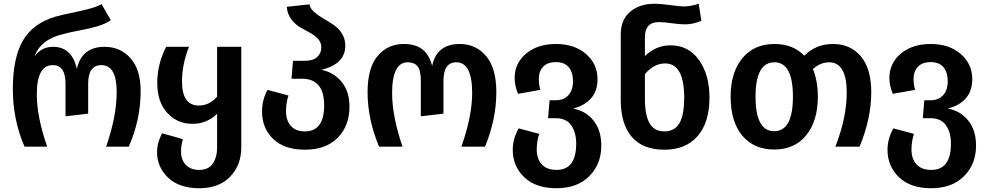

<svg xmlns="http://www.w3.org/2000/svg" viewBox="-20 -777 5229 1017"><path d="M110 0Q48 -143 48 -305Q48 -469 100.5 -560.5Q153 -652 271 -688Q301 -697 392.5 -716Q484 -735 518 -755L567 -670Q537 -650 497 -638Q457 -626 400.5 -615.5Q344 -605 317 -597Q195 -569 163 -478Q199 -529 261 -529Q361 -529 387 -412Q413 -529 534 -529Q618 -529 671.5 -468.5Q725 -408 725 -295Q725 -143 662 0H542Q598 -160 598 -291Q598 -432 517 -432Q447 -432 447 -334V-175L327 -161V-334Q327 -432 259 -432Q175 -432 175 -278Q175 -157 230 0Z M1130 -529H1258V4Q1258 98 1199 159Q1140 220 1035 220Q930 220 871 164.5Q812 109 812 29Q812 -22 839 -71L949 -40Q939 -8 939 26Q939 70 964.5 96.5Q990 123 1035 123Q1084 123 1107 89.5Q1130 56 1130 5V-174Q1075 -121 999 -121Q920 -121 866.5 -178.5Q813 -236 813 -338Q813 -437 860 -529H981Q944 -436 944 -346Q944 -218 1033 -218Q1089 -218 1130 -265Z M1682 -407Q1746 -395 1788.5 -344.5Q1831 -294 1831 -212Q1831 -110 1768.5 -47Q1706 16 1595 16Q1486 16 1427 -41Q1368 -98 1368 -186Q1368 -248 1397 -301L1508 -271Q1495 -232 1495 -188Q1495 -139 1520.5 -110Q1546 -81 1595 -81Q1697 -81 1697 -219Q1697 -360 1579 -360H1524L1532 -455H1597Q1638 -455 1660 -475Q1682 -495 1682 -526Q1682 -552 1664.5 -571Q1647 -590 1621 -604Q1595 -618 1569 -633Q1543 -648 1522.5 -675.5Q1502 -703 1499 -741L1619 -754Q1623 -732 1644 -713.5Q1665 -695 1692 -679.5Q1719 -664 1746 -646Q1773 -628 1791 -599.5Q1809 -571 1809 -535Q1809 -438 1682 -407Z M1988 0Q1927 -145 1927 -289Q1927 -418 1980.5 -481Q2034 -544 2119 -544Q2181 -544 2217.5 -515.5Q2254 -487 2269 -428Q2293 -544 2415 -544Q2501 -544 2555 -480Q2609 -416 2609 -289Q2609 -145 2549 0H2424Q2481 -163 2481 -284Q2481 -447 2397 -447Q2329 -447 2329 -349V-175L2209 -161V-349Q2209 -405 2191.5 -426Q2174 -447 2140 -447Q2057 -447 2057 -285Q2057 -162 2112 0Z M3015 -202Q3080 -191 3122.5 -140Q3165 -89 3165 -5Q3165 92 3101.5 156Q3038 220 2928 220Q2817 220 2756.5 161.5Q2696 103 2696 16Q2696 -42 2727 -97L2836 -68Q2823 -27 2823 15Q2823 65 2850 94Q2877 123 2928 123Q3032 123 3032 -16Q3032 -76 3005.5 -113.5Q2979 -151 2924 -151H2883L2891 -246H2925Q2965 -246 2990 -272Q3015 -298 3015 -347Q3015 -394 2992.5 -421Q2970 -448 2925 -448Q2880 -448 2857 -423.5Q2834 -399 2834 -359Q2834 -330 2842 -301L2724 -280Q2706 -324 2706 -364Q2706 -442 2766.5 -493Q2827 -544 2925 -544Q3023 -544 3084 -491Q3145 -438 3145 -358Q3145 -295 3110.5 -256Q3076 -217 3015 -202Z M3531 -537Q3627 -537 3682.5 -459Q3738 -381 3738 -260Q3738 -128 3675 -56Q3612 16 3499 16Q3385 16 3326.5 -52Q3268 -120 3268 -249V-590Q3267 -672 3317.5 -714.5Q3368 -757 3445 -757Q3482 -757 3531.5 -750Q3581 -743 3600 -743Q3639 -743 3681 -757L3695 -667Q3653 -648 3607 -648Q3580 -648 3538 -654Q3496 -660 3470 -660Q3396 -660 3396 -580V-480Q3455 -537 3531 -537ZM3604 -260Q3604 -441 3503 -441Q3443 -441 3396 -384V-257Q3396 -166 3421 -123.5Q3446 -81 3499 -81Q3552 -81 3578 -123Q3604 -165 3604 -260Z M4391 -544Q4485 -544 4540 -478.5Q4595 -413 4595 -288Q4595 -150 4533 0H4405Q4465 -155 4465 -286Q4465 -447 4372 -447Q4325 -447 4286 -411Q4312 -348 4312 -265Q4312 -136 4250.5 -60.5Q4189 15 4081 15Q3973 15 3911.5 -59Q3850 -133 3850 -265Q3850 -393 3912 -468.5Q3974 -544 4082 -544Q4181 -544 4240 -482Q4302 -544 4391 -544ZM4180 -265Q4180 -447 4082 -447Q3982 -447 3982 -265Q3982 -82 4081 -82Q4180 -82 4180 -265Z M5000 -202Q5065 -191 5107.5 -140Q5150 -89 5150 -5Q5150 92 5086.5 156Q5023 220 4913 220Q4802 220 4741.5 161.5Q4681 103 4681 16Q4681 -42 4712 -97L4821 -68Q4808 -27 4808 15Q4808 65 4835 94Q4862 123 4913 123Q5017 123 5017 -16Q5017 -76 4990.5 -113.5Q4964 -151 4909 -151H4868L4876 -246H4910Q4950 -246 4975 -272Q5000 -298 5000 -347Q5000 -394 4977.5 -421Q4955 -448 4910 -448Q4865 -448 4842 -423.5Q4819 -399 4819 -359Q4819 -330 4827 -301L4709 -280Q4691 -324 4691 -364Q4691 -442 4751.5 -493Q4812 -544 4910 -544Q5008 -544 5069 -491Q5130 -438 5130 -358Q5130 -295 5095.5 -256Q5061 -217 5000 -202Z"/></svg>

Font: FiraGO Medium
Style: Regular
Weight: 500
Designer: bBox Type
Foundry: bBox Type GmbH
Version: Version 1.001;PS 001.001;hotconv 1.0.88;makeotf.lib2.5.64775